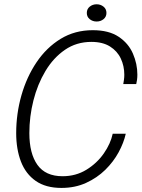

<svg xmlns="http://www.w3.org/2000/svg" viewBox="-20 -890 678 919"><path d="M582 -250Q572.5 -207 547.8 -161.2Q523 -115.5 483.8 -77Q444.5 -38.5 391.8 -14.5Q339 9.5 274 9.5Q199 9.5 151 -24Q103 -57.5 80.2 -116.8Q57.5 -176 57.5 -252.5Q57.5 -345.5 82.5 -433.5Q107.5 -521.5 155 -592Q202.5 -662.5 270.2 -704Q338 -745.5 424 -745.5Q501 -745.5 548 -714Q595 -682.5 616.2 -633.5Q637.5 -584.5 637.5 -532.5Q637.5 -519.5 635.8 -507.2Q634 -495 632 -487.5H570Q571.5 -494.5 573.2 -507.5Q575 -520.5 575 -532Q575 -574 558.2 -609.8Q541.5 -645.5 506.5 -667.5Q471.5 -689.5 417.5 -689.5Q346 -689.5 290.8 -651.5Q235.5 -613.5 197.5 -550Q159.5 -486.5 140 -409.2Q120.5 -332 120.5 -253Q120.5 -155 159.2 -100.8Q198 -46.5 279.5 -46.5Q343 -46.5 393.5 -77.5Q444 -108.5 476.8 -155.5Q509.5 -202.5 519.5 -250ZM442.5 -787Q423.5 -787 409.5 -798.2Q395.5 -809.5 395.5 -828Q395.5 -847 409.5 -858.2Q423.5 -869.5 442.5 -869.5Q461.5 -869.5 475.5 -858.2Q489.5 -847 489.5 -828Q489.5 -809.5 475.5 -798.2Q461.5 -787 442.5 -787Z"/></svg>

Font: Epilogue Light
Style: Italic
Weight: 300
Italic angle: -12°
Designer: Tyler Finck
Foundry: Etcetera Type Co
Version: Version 2.111; ttfautohint (v1.8.3)